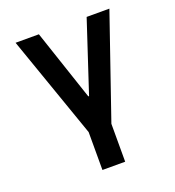

<svg xmlns="http://www.w3.org/2000/svg" viewBox="-134 -646 868 952"><g transform="rotate(-20 300.0 -170.0)"><path d="M244 200H364V0L550 -540H430L307 -167H303L178 -540H55L244 0Z"/></g></svg>

Font: CommitMonoV142 ExtLt
Style: Regular
Weight: 200
Monospace: yes
Designer: Eigil Nikolajsen
Foundry: Eigil Nikolajsen
Version: Version 1.142